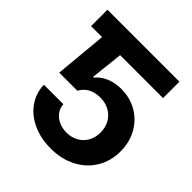

<svg xmlns="http://www.w3.org/2000/svg" viewBox="-192 -846 995 995"><g transform="rotate(45 305.0 -348.5)"><path d="M558.6 -586.9H244.1L224.6 -408.2H230.5Q250.5 -435.1 288.3 -451.4Q326.2 -467.8 372.1 -467.8Q436.5 -467.8 488 -438Q539.6 -408.2 569.1 -355.2Q598.6 -302.2 598.6 -235.4Q598.6 -164.6 564.9 -108.9Q531.2 -53.2 470.5 -21.7Q409.7 9.8 331.1 9.8Q258.3 9.8 200 -17.1Q141.6 -43.9 108.2 -91.6Q74.7 -139.2 73.2 -199.2H215.8Q217.3 -171.9 232.9 -150.9Q248.5 -129.9 274.4 -118.2Q300.3 -106.4 331.1 -106.4Q367.2 -106.4 395.8 -122.3Q424.3 -138.2 440.2 -166.7Q456.1 -195.3 456.1 -231.4Q456.1 -268.6 439.9 -297.4Q423.8 -326.2 394.8 -342.5Q365.7 -358.9 329.1 -359.4Q249.5 -359.4 217.8 -299.8H85L111.8 -586.9H31.2V-707H558.6Z"/></g></svg>

Font: Pretendard JP
Style: Bold
Weight: 700
Designer: Base glyphs from Inter by Rasmus Andersson; Hangeul glyphs from Noto Sans CJK(Source Han Sans) by Jang Soo-young and Kan
Foundry: Kil Hyung-jin
Version: Version 1.309